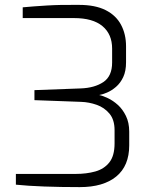

<svg xmlns="http://www.w3.org/2000/svg" viewBox="-20 -760 627 786"><path d="M307 6Q228 6 160.5 3.5Q93 1 45 -4V-48H290Q334 -48 370 -58Q406 -68 427.5 -95Q449 -122 449 -173V-227Q449 -270 428 -295Q407 -320 375.5 -331Q344 -342 312 -343L121 -350V-391L310 -398Q367 -400 403 -424Q439 -448 439 -504V-561Q439 -620 399.5 -653Q360 -686 283 -686H73V-730Q115 -734 172.5 -737.5Q230 -741 304 -740Q370 -740 412.5 -718.5Q455 -697 475.5 -658.5Q496 -620 496 -570V-505Q496 -469 484.5 -444.5Q473 -420 455 -404.5Q437 -389 418 -381Q399 -373 386 -371Q401 -368 422 -358Q443 -348 462.5 -330.5Q482 -313 495.5 -285.5Q509 -258 509 -221V-165Q509 -81 456 -37.5Q403 6 307 6Z"/></svg>

Font: Exo Thin Light
Style: Regular
Weight: 300
Version: Version 2.000